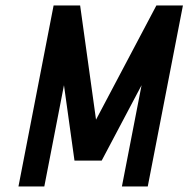

<svg xmlns="http://www.w3.org/2000/svg" viewBox="-20 -676 683 696"><path d="M546.9 -656.2H643.1L515.6 0H421.9L493.2 -367.2L348.6 -93.8H250L211.9 -367.2L140.6 0H46.9L174.3 -656.2H270.5L328.1 -242.2Z"/></svg>

Font: Lambda
Style: Italic
Weight: 400
Italic angle: -11°
Designer: GGBotNet
Version: 0.22